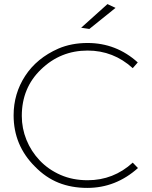

<svg xmlns="http://www.w3.org/2000/svg" viewBox="-20 -914 744 938"><path d="M406.5 4Q329.5 4 266.2 -21.2Q203 -46.5 150.5 -100.5Q46.5 -204 46.5 -350.5Q46.5 -456.5 103 -543.2Q159.5 -630 265 -676.5Q329 -704 407.5 -704Q548 -704 653 -609L628.5 -581Q534 -667 408 -667Q275.5 -667 180.5 -575Q86.5 -485 86.5 -347.5Q86.5 -287 109.2 -230.8Q132 -174.5 174.2 -130Q216.5 -85.5 275.8 -59.5Q335 -33.5 408 -33.5Q534.5 -33.5 628.5 -119.5L654 -93Q545.5 4 406.5 4ZM416.5 -772.5 376.5 -778.5 505 -894 544.5 -875.5Z"/></svg>

Font: Argentum Novus ExtraLight
Style: Regular
Weight: 250
Designer: Julieta Ulanovsky (font) & Cristiano Sobral (main changes)
Foundry: Julieta Ulanovsky (font) & Cristiano Sobral (main changes)
Version: Version 3.00;November 27, 2020;FontCreator 13.0.0.2655 64-bi